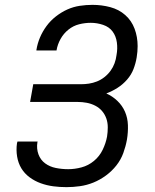

<svg xmlns="http://www.w3.org/2000/svg" viewBox="-20 -763 640 791"><path d="M254 8Q226 8 199.5 4.5Q173 1 148 -8Q123 -17 102 -32.5Q81 -48 68 -69.5Q55 -91 50.5 -118Q46 -145 50 -173L52 -180H135L134 -176Q130 -150 138.5 -127Q147 -104 166 -90Q185 -76 210 -71Q235 -66 261 -66Q288 -66 316 -73.5Q344 -81 367 -100Q390 -119 403 -146Q416 -173 421 -200Q424 -219 424 -238.5Q424 -258 418 -275Q412 -292 400.5 -305.5Q389 -319 372.5 -327.5Q356 -336 337.5 -339.5Q319 -343 300 -343H104L117 -416H313Q330 -416 346.5 -418.5Q363 -421 379.5 -427.5Q396 -434 410.5 -445.5Q425 -457 435.5 -471.5Q446 -486 452 -502.5Q458 -519 460 -536Q465 -562 461.5 -588Q458 -614 444 -633Q430 -652 405 -660.5Q380 -669 354 -669Q330 -669 306 -663Q282 -657 262 -641Q242 -625 229.5 -602.5Q217 -580 213 -556V-555H130V-557Q134 -583 144.5 -608Q155 -633 171.5 -655.5Q188 -678 210.5 -695.5Q233 -713 257.5 -724Q282 -735 308.5 -739Q335 -743 361 -743Q399 -743 434.5 -733.5Q470 -724 496 -701Q522 -678 534.5 -644.5Q547 -611 547 -573Q547 -562 546 -550Q545 -538 543 -526Q539 -502 530 -478.5Q521 -455 503.5 -435Q486 -415 464 -401Q442 -387 418 -378Q443 -367 463.5 -347.5Q484 -328 495 -302.5Q506 -277 507 -247.5Q508 -218 503 -188Q498 -160 488 -132.5Q478 -105 459.5 -81.5Q441 -58 416.5 -40Q392 -22 365 -11Q338 0 309.5 4Q281 8 254 8Z"/></svg>

Font: Iosevka Extended
Style: Italic
Weight: 400
Width: 7
Italic angle: -9°
Monospace: yes
Designer: Belleve Invis
Foundry: Belleve Invis
Version: Version 32.5.0; ttfautohint (v1.8.4)